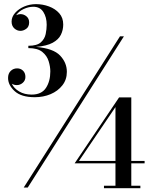

<svg xmlns="http://www.w3.org/2000/svg" viewBox="-20 -830 758 952"><path d="M152.5 -348Q85.5 -348 52.8 -378Q20 -408 20 -443.5Q20 -465.5 33 -478.2Q46 -491 65 -491Q82.5 -491 94.2 -479.5Q106 -468 106 -448.5Q106 -431 93 -419.5Q80 -408 63 -408Q50 -408 38.5 -415Q49 -392 75 -376.5Q101 -361 137 -361Q186 -361 207.8 -394Q229.5 -427 229.5 -476Q229.5 -499.5 221.2 -526.5Q213 -553.5 189.8 -572.5Q166.5 -591.5 120.5 -591.5V-603Q163.5 -603 182.5 -620Q201.5 -637 206.5 -661.2Q211.5 -685.5 211.5 -707Q211.5 -744.5 195 -770.5Q178.5 -796.5 145 -796.5Q121.5 -796.5 97.2 -785.2Q73 -774 60 -754.5Q70.5 -760 81.5 -760Q98 -760 111.2 -749Q124.5 -738 124.5 -719Q124.5 -697.5 110.2 -687.2Q96 -677 81.5 -677Q64.5 -677 51 -689.2Q37.5 -701.5 37.5 -723Q37.5 -746.5 55 -766.2Q72.5 -786 100.2 -797.8Q128 -809.5 158.5 -809.5Q192 -809.5 223 -798Q254 -786.5 273.8 -764.2Q293.5 -742 293.5 -708.5Q293.5 -681.5 282 -657.8Q270.5 -634 241.2 -618Q212 -602 158.5 -597.5Q244.5 -590 278 -554.5Q311.5 -519 311.5 -474Q311.5 -435 289.2 -406.8Q267 -378.5 231 -363.2Q195 -348 152.5 -348ZM97.5 100 575 -650H594.5L117.5 100ZM495.5 103V91H552.5V-20H350L570.5 -347H631V-32H697V-20H631V91H676V103ZM371.5 -32H552.5V-299Z"/></svg>

Font: Bodoni Moda SemiBold
Style: Regular
Weight: 600
Designer: Owen Earl
Foundry: indestructible type
Version: Version 2.005; ttfautohint (v1.8.4.7-5d5b)